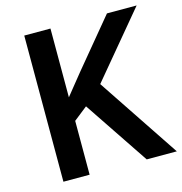

<svg xmlns="http://www.w3.org/2000/svg" viewBox="-106 -810 859 906"><g transform="rotate(-15 323.5 -357.0)"><path d="M647 0H500L288 -316L221 -263V0H93V-714H221V-378Q241 -403 262 -429Q283 -455 304 -481L497 -714H642L380 -400Z"/></g></svg>

Font: Noto Sans Sinhala UI SemiBold
Style: Regular
Weight: 600
Designer: Jelle Bosma - Monotype Design Team
Foundry: Monotype Imaging Inc.
Version: Version 2.006; ttfautohint (v1.8.4.7-5d5b)